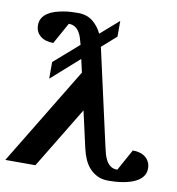

<svg xmlns="http://www.w3.org/2000/svg" viewBox="-117 -812 831 899"><g transform="rotate(10 298.5 -362.5)"><path d="M630.9 -76.2Q630.9 -56.6 621.8 -42.5Q612.8 -28.3 598.1 -18.6Q583.5 -8.8 564.9 -2.7Q546.4 3.4 527.3 6.6Q508.3 9.8 490 11Q471.7 12.2 458 12.2Q428.2 12.2 406 1.7Q383.8 -8.8 367.7 -26.6Q351.6 -44.4 341.3 -68.1Q331.1 -91.8 325.2 -118.2L286.1 -292L108.9 0H-34.2L248 -464.8L233.9 -527.3L102.1 -410.2V-489.3L219.2 -591.8Q215.3 -606.4 210.7 -622.1Q206.1 -637.7 198.2 -650.4Q190.4 -663.1 178.2 -671.1Q166 -679.2 147.9 -679.2L91.8 -578.1Q74.7 -578.1 59.3 -582.3Q43.9 -586.4 32.2 -595.2Q20.5 -604 13.7 -617.2Q6.8 -630.4 6.8 -648.9Q6.8 -668.5 15.9 -682.6Q24.9 -696.8 39.6 -706.5Q54.2 -716.3 73 -722.2Q91.8 -728 111.1 -731.4Q130.4 -734.9 148.7 -735.8Q167 -736.8 181.2 -736.8Q224.1 -736.8 252 -714.6Q279.8 -692.4 295.9 -658.2L382.8 -734.4V-659.7L314.5 -599.1L417 -141.1Q420.4 -125.5 425 -108.6Q429.7 -91.8 437.5 -77.9Q445.3 -64 457.8 -54.9Q470.2 -45.9 490.2 -45.9L545.9 -147Q562.5 -147.5 577.9 -143.3Q593.3 -139.2 605 -130.4Q616.7 -121.6 623.8 -107.9Q630.9 -94.2 630.9 -76.2Z"/></g></svg>

Font: Charis SIL Phon
Style: Bold Italic
Weight: 700
Italic angle: -11°
Foundry: SIL International
Version: Version 5.000